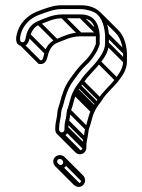

<svg xmlns="http://www.w3.org/2000/svg" viewBox="-20 -662 558 752"><path d="M203.5 -29.5C203.5 -34.8 208.2 -39.5 214.5 -39.5C221 -39.5 227.5 -33 227.5 -26.5C227.5 -20.3 222.8 -15.5 217.5 -15.5C211.7 -15.5 203.5 -23.9 203.5 -29.5ZM214.5 -54.5C200.9 -54.5 188.5 -44.1 188.5 -29.5C188.5 -14.7 202.6 -0.5 217.5 -0.5C232 -0.5 242.5 -12.9 242.5 -26.5C242.5 -41.5 229.6 -54.5 214.5 -54.5ZM222.5 -128.5C236.7 -128.5 247.5 -140.6 247.5 -154V-161C247.5 -167 248.5 -178.1 250.3 -185.2C253.4 -197.2 254.9 -214.8 257.2 -226.8C266.1 -248 269.8 -275.9 278.7 -293.6L285.6 -307.5C288.1 -311.8 291.1 -316.4 295 -321.5L307.2 -337.8C325.2 -365.5 351.4 -387.7 372.9 -415.4C386.1 -432.2 406.5 -459.4 406.5 -492V-526.3L406.5 -526.5C401.7 -593.4 370.5 -641.5 296 -641.5H222C187.6 -641.5 159.7 -629.3 133.5 -620.1C100.1 -608.4 73.5 -587.5 57.5 -558.6C49.7 -544.8 27.1 -489.8 62.4 -482.2C86 -477.1 93 -498.7 95.8 -511.8C100.9 -535.6 112.5 -557.1 133.6 -565C161.8 -575.5 189 -590.5 224 -590.5L296 -590.5C339.6 -590.5 351.2 -566.5 355.5 -525.6V-492C355.5 -490.6 355.1 -488.4 354.1 -485.9L348.2 -472.2C337.9 -451.5 324.4 -434.1 307.8 -418.5C285.7 -397.6 270 -375 252.9 -351.4C233.3 -324.3 222.8 -292.9 213.7 -256.8C211.1 -246.5 205.8 -235.9 204.5 -221.4V-221C204.5 -202.8 196.5 -184 196.5 -161V-154C196.5 -140.1 208.7 -128.5 222.5 -128.5ZM296 -605.5 224 -605.5C185 -605.5 154.9 -589.4 128.5 -579.1C104.9 -569.9 89.9 -549.4 83.8 -528.1C79.5 -513.1 80.2 -493.7 65.6 -496.8C50.6 -500 62.8 -537.5 70.6 -551.4C84.9 -577.1 108.2 -595.5 138.5 -605.9C163.7 -614.6 190.5 -626.5 222 -626.5H296C310.7 -626.5 331.4 -621.2 342.6 -616.9C374.6 -604.6 388.3 -567.6 391.5 -525.8V-492C391.5 -465 374.7 -443.1 360.9 -424.4C340.9 -397.3 313.8 -376.2 294.8 -346.2L283 -330.5C278.8 -324.9 275.5 -319.5 272.4 -314.5L265.3 -300.4C254.4 -278.5 251.4 -251.1 242.8 -231.2C240 -217.3 239.3 -199.5 235.9 -189.4C233.7 -182.8 232.5 -169.3 232.5 -161V-154C232.5 -148.4 227.7 -143.5 222.5 -143.5C217.2 -143.5 211.5 -148.7 211.5 -154V-161C211.5 -179.9 218.4 -199.1 219.5 -220.7C220.1 -232.9 225.2 -240.7 228.3 -253.2C237.2 -288.7 247.2 -317.9 265.1 -342.6C282.4 -366.6 297.2 -388.7 318 -407.4C335.8 -423.2 350 -443.8 361.8 -465.8L367.9 -480.1C369.7 -484.2 370.5 -488 370.5 -492V-526.4C366.5 -572.2 347 -605.5 296 -605.5ZM217.2 -130.7 287.9 -60 298.5 -70.6 227.8 -141.3ZM234.7 -148.7 305.4 -78 316 -88.6 245.3 -159.3ZM234.7 -155.7 305.4 -85 316 -95.6 245.3 -166.3ZM237.7 -181.7 308.4 -111 319 -121.6 248.3 -192.3ZM244.7 -223.7 315.4 -153 326 -163.6 255.3 -234.3ZM266.7 -291.7 337.4 -221 348 -231.6 277.3 -302.3ZM273.7 -305.7 344.4 -235 355 -245.6 284.3 -316.3ZM283.7 -320.7 354.4 -250 365 -260.6 294.3 -331.3ZM295.7 -336.7 366.4 -266 377 -276.6 306.3 -347.3ZM361.7 -414.7 432.4 -344 443 -354.6 372.3 -425.3ZM393.7 -486.7 464.4 -416 475 -426.6 404.3 -497.3ZM393.7 -520.7 464.4 -450 475 -460.6 404.3 -531.3ZM85.7 -520.7 156.4 -450 167 -460.6 96.3 -531.3ZM125.7 -566.7 196.4 -496 207 -506.6 136.3 -577.3ZM218.7 -592.7 289.4 -522 300 -532.6 229.3 -603.3ZM290.7 -592.7 357.1 -526.3 367.7 -536.9 301.3 -603.3ZM212.2 -2.7 282.9 68 293.5 57.4 222.8 -13.3ZM229.7 -21.2 300.4 49.5 311 38.9 240.3 -31.8ZM223.5 -35.5 294.2 35.2C296.7 37.8 298.2 41.1 298.2 44.2C298.2 50.5 293.5 55.2 288.2 55.2C285.7 55.2 282 53.6 279 50.5L208.2 -20.2L197.6 -9.6L268.3 61.2C273.4 66.2 280.3 70.2 288.2 70.2C302.8 70.2 313.2 57.8 313.2 44.2C313.2 36.5 309.8 29.6 304.8 24.6L234.1 -46.1ZM362.9 -534.8 294.7 -534.8C255.7 -534.8 225.7 -518.7 199.2 -508.4C175.7 -499.2 160.6 -478.7 154.5 -457.3C148.6 -438 149.8 -424.7 138.3 -425.8L69.3 -494.8L58.7 -484.2L131 -411.9C156 -406.7 163.3 -426.1 166.5 -441.1C171.7 -465.1 183.1 -486.2 204.3 -494.3C232.4 -505 258.5 -519.5 294.1 -519.8L362.9 -519.8ZM362.5 -603.5 433.2 -532.8C450.4 -515.7 459.8 -486.9 462.2 -455L462.2 -421.3C462.2 -394.3 445.4 -372.4 431.6 -353.7C411.6 -326.6 384.5 -305.5 365.5 -275.5L353.7 -259.8C346.1 -249.7 341.7 -240.9 336 -229.6C325.1 -207.8 322.1 -180.4 313.5 -160.5C310.7 -146.6 310 -128.8 306.6 -118.7C304.4 -112.1 303.2 -98.6 303.2 -90.3V-83.3C303.2 -77.7 298.4 -72.8 293.2 -72.8C290.5 -72.8 287.6 -74.1 285.4 -76.3L214.7 -147L204.1 -136.4L274.8 -65.7C279.5 -61 286 -57.8 293.2 -57.8C307.4 -57.8 318.2 -69.9 318.2 -83.3V-90.3C318.2 -96.3 319.2 -107.4 321 -114.5C324.1 -126.5 325.7 -144.1 327.9 -156.1C336.8 -177.3 340.5 -205.2 349.4 -222.9L356.3 -236.8C358.8 -241.1 361.9 -245.6 365.7 -250.8L377.9 -267C393.6 -295.3 422.9 -317.8 443.8 -344.9C457.2 -362.3 477.2 -387.6 477.2 -421.3L477.2 -455.6L477.2 -455.8C474.7 -490.2 464.8 -522.5 443.9 -543.4L373.1 -614.1Z"/></svg>

Font: CiSf OpenHand
Style: Gls
Weight: 400
Foundry: Cannot Into Space Fonts
Version: Version 0.7892